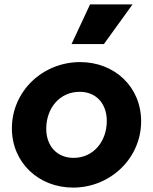

<svg xmlns="http://www.w3.org/2000/svg" viewBox="-20 -840 695 872"><path d="M452 -640 582 -820H389L305 -640ZM312 12C481 12 621 -121 621 -289C621 -446 500 -558 344 -558C174 -558 34 -426 34 -257C34 -101 156 12 312 12ZM314 -123C238 -123 190 -178 190 -255C190 -349 251 -423 342 -423C418 -423 465 -368 465 -291C465 -197 404 -123 314 -123Z"/></svg>

Font: Plus Jakarta Sans ExtraBold
Style: Italic
Weight: 800
Italic angle: -8°
Designer: Gumpita Rahayu
Foundry: Tokotype
Version: Version 2.071;gftools[0.9.30]